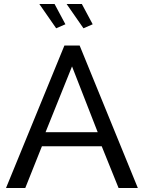

<svg xmlns="http://www.w3.org/2000/svg" viewBox="-20 -937 717 957"><path d="M176 -917 260 -796 306 -816 252 -917ZM312 -917 396 -796 442 -816 388 -917ZM301 -710 10 0H106L189 -208H487L571 0H667L377 -710ZM467 -278H207L339 -606Z"/></svg>

Font: FIGSv2-sans-serif Medium
Style: Regular
Weight: 500
Designer: Matt McInerney, Pablo Impallari, Rodrigo Fuenzalida,Mirko Velimirovic
Foundry: Matt McInerney, Pablo Impallari, Rodrigo Fuenzalida
Version: Version 4.021;hotconv 1.0.109;makeotfexe 2.5.65596